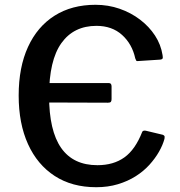

<svg xmlns="http://www.w3.org/2000/svg" viewBox="-20 -772 752 802"><path d="M117 -413Q117 -425 128 -425H435Q446 -425 446 -411V-358Q446 -350 443 -346.5Q440 -343 431 -343L136 -344Q117 -344 117 -360ZM379 -752Q432 -752 479.5 -735.5Q527 -719 565 -690Q603 -661 627.5 -623.5Q652 -586 659 -542Q661 -531 659 -527.5Q657 -524 650 -523L557 -517Q551 -516 549 -519Q547 -522 545 -528Q532 -588 490 -626Q448 -664 383 -664Q288 -664 236.5 -592Q185 -520 185 -372Q185 -226 235.5 -154Q286 -82 387 -82Q454 -82 499.5 -114.5Q545 -147 574 -221Q577 -228 589 -226L660 -209Q663 -208 666 -205Q669 -202 667 -192Q660 -166 644 -138Q628 -110 604 -83.5Q580 -57 547 -36Q514 -15 472.5 -2.5Q431 10 382 10Q281 10 208.5 -37Q136 -84 97 -170Q58 -256 58 -373Q58 -491 97 -576Q136 -661 208 -706.5Q280 -752 379 -752Z"/></svg>

Font: Libre Franklin Medium
Style: Regular
Weight: 500
Designer: Pablo Impallari, Rodrigo Fuenzalida, Nhung Nguyen
Foundry: Impallari Type
Version: Version 3.000